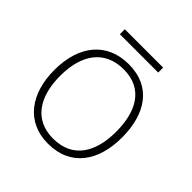

<svg xmlns="http://www.w3.org/2000/svg" viewBox="-175 -784 931 931"><g transform="rotate(45 290.5 -318.0)"><path d="M423 -646H160V-612H423ZM522 -265C522 -423 451 -540 294 -540C146 -540 58 -435 58 -265C58 -104 139 10 289 10C445 10 522 -105 522 -265ZM98 -265C98 -415 167 -505 294 -505C429 -505 482 -401 482 -265C482 -124 423 -25 289 -25C160 -25 98 -122 98 -265Z"/></g></svg>

Font: Noto Sans Georgian ExtraLight
Style: Regular
Weight: 200
Designer: Monotype Design Team, Akaki Razmadze
Foundry: Google LLC
Version: Version 2.005